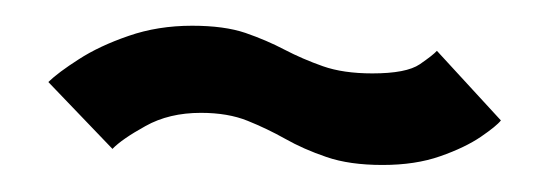

<svg xmlns="http://www.w3.org/2000/svg" viewBox="-20 -419 427 147"><path d="M272.9 -292.7Q298.1 -292.7 317.1 -299.4Q336 -306 348.2 -314.3Q360.3 -322.6 363.5 -326.8L314.5 -380.1Q311.7 -376.9 301.4 -369.8Q291.1 -362.8 265.1 -362.8Q242.8 -362.8 227.2 -368.3Q211.6 -373.8 197.8 -381Q184.1 -388.2 167.9 -393.8Q151.7 -399.3 127.1 -399.3Q100.8 -399.3 78.4 -391.5Q56 -383.8 40.3 -373.6Q24.5 -363.5 17 -356.2L66.1 -305Q73.3 -312.5 91.4 -322.5Q109.4 -332.6 133.8 -332.6Q154.6 -332.6 169.6 -326.5Q184.5 -320.5 198.4 -312.7Q212.3 -304.8 229.9 -298.8Q247.5 -292.7 272.9 -292.7Z"/></svg>

Font: Anybody Thin
Style: Regular
Weight: 100
Designer: Tyler Finck
Foundry: Etcetera Type Company
Version: Version 1.114;gftools[0.9.25]